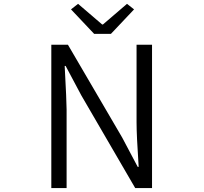

<svg xmlns="http://www.w3.org/2000/svg" viewBox="-20 -961 1040 981"><path d="M242.2 0V-732.4H327.1L604.5 -257.8L683.6 -108.4H688.5Q677.7 -269.5 677.7 -335.9V-732.4H756.8V0H670.9L395.5 -473.6L315.4 -624H310.5Q320.3 -441.4 320.3 -401.4V0ZM460.9 -788.1 342.8 -913.1 378.9 -941.4 502 -835.9H505.9L628.9 -941.4L665 -913.1L546.9 -788.1Z"/></svg>

Font: GenEi Gothic M SemiLight
Style: Regular
Weight: 350
Designer: o_tamon (Modified); [Source Han Sans]
Ryoko NISHIZUKA  (kana & ideographs); Paul D. Hunt (Latin, Greek & Cyrillic); Wenl
Version: Version 1.1a;Original Version 1.004